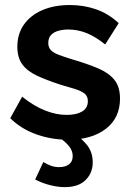

<svg xmlns="http://www.w3.org/2000/svg" viewBox="-20 -554 534 775"><path d="M254.1 10Q187.3 10 126 -12Q64.7 -33.9 21.4 -76.9L69.4 -163.7Q116.2 -126.2 161.4 -108.2Q206.7 -90.2 249.2 -90.2Q288.3 -90.2 311.5 -104Q334.6 -117.7 334.6 -145.5Q334.6 -165.5 321.9 -175.9Q309.1 -186.3 284.5 -194.2Q260 -202.1 225 -211.9Q167.4 -230.6 128.4 -249Q89.3 -267.5 69.7 -294.7Q50 -321.9 50 -365.2Q50 -417 76.4 -454.6Q102.9 -492.3 150.6 -513Q198.4 -533.7 262.3 -533.7Q318 -533.7 367.9 -516.4Q417.9 -499.1 459.1 -460.5L404.6 -374.6Q365.1 -406.2 329.2 -420.6Q293.3 -434.9 255.9 -434.9Q235.2 -434.9 216.7 -430Q198.1 -425.1 186.5 -413.3Q174.9 -401.6 174.9 -380.6Q174.9 -362.4 185.5 -351.5Q196.1 -340.6 217.4 -332.6Q238.7 -324.6 269.9 -314.9Q333 -296.5 376.3 -278Q419.5 -259.4 442 -231.5Q464.4 -203.6 464.4 -156Q464.4 -78 407.2 -34Q350.1 10 254.1 10ZM241.5 201.3Q214.6 201.3 183.4 193.7Q152.3 186 121.9 170.6L154.9 100Q170.9 110 186.3 115.3Q201.8 120.6 218.8 120.6Q244 120.6 258.7 109.3Q273.5 97.9 273.5 76.1Q273.5 54.7 258.9 36.4Q244.3 18.1 217.7 0L262.4 -28.9Q302 -2.5 328.1 27.6Q354.3 57.8 354.3 101.5Q354.3 143.9 325.6 172.6Q296.9 201.3 241.5 201.3Z"/></svg>

Font: Raleway Thin
Style: Regular
Weight: 100
Designer: Matt McInerney, Pablo Impallari, Rodrigo Fuenzalida
Foundry: Matt McInerney, Pablo Impallari, Rodrigo Fuenzalida
Version: Version 4.026